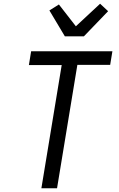

<svg xmlns="http://www.w3.org/2000/svg" viewBox="-20 -1010 640 1030"><path d="M202 0 311 -661H135L147 -735H583L571 -662H395L286 0ZM328 -815 245 -954 296 -986 387 -869 517 -990 560 -950 430 -815Z"/></svg>

Font: Iosevka Custom Oblique
Style: Regular
Weight: 400
Italic angle: -9°
Designer: Belleve Invis
Foundry: Belleve Invis
Version: Version 27.0.1